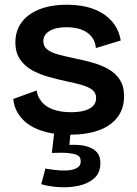

<svg xmlns="http://www.w3.org/2000/svg" viewBox="-20 -556 578 811"><path d="M274 13Q220 13 177.5 2.5Q135 -8 105 -27.5Q75 -47 57 -75.5Q39 -104 36 -138L135 -174Q138 -148 155.5 -126.5Q173 -105 204.5 -93.5Q236 -82 281 -82Q331 -82 358.5 -97.5Q386 -113 386 -142Q386 -163 371 -175.5Q356 -188 327.5 -196.5Q299 -205 259 -213Q222 -221 184.5 -231.5Q147 -242 115.5 -259.5Q84 -277 64.5 -305.5Q45 -334 45 -377Q45 -425 70.5 -460.5Q96 -496 145 -516Q194 -536 263 -536Q327 -536 375 -518Q423 -500 452.5 -466Q482 -432 490 -385L385 -353Q383 -381 367 -401Q351 -421 324 -431Q297 -441 261 -441Q215 -441 189 -425Q163 -409 163 -382Q163 -360 179.5 -347Q196 -334 225.5 -326Q255 -318 293 -310Q333 -302 370.5 -291.5Q408 -281 438 -264Q468 -247 486 -219.5Q504 -192 504 -149Q504 -97 476 -60.5Q448 -24 397 -5.5Q346 13 274 13ZM154 222 172 156Q188 159 213 162Q238 165 262.5 164Q287 163 304 154Q321 145 321 126Q321 119 318.5 111.5Q316 104 304.5 98.5Q293 93 268.5 90.5Q244 88 199 90L210 -5H279L273 56Q319 54 347.5 62.5Q376 71 390 88Q404 105 404 132Q404 174 378 197Q352 220 312.5 228.5Q273 237 230.5 234.5Q188 232 154 222Z"/></svg>

Font: Bricolage Grotesque 18pt SemiBold
Style: Regular
Weight: 600
Version: Version 1.001;gftools[0.9.33.dev8+g029e19f]